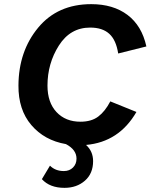

<svg xmlns="http://www.w3.org/2000/svg" viewBox="-20 -690 726 926"><path d="M368 -103Q421 -103 454 -128Q487 -153 512 -201L638 -150Q554 -5 395 9Q429 40 429 87Q429 147 389.5 181.5Q350 216 291 216Q220 216 182 174L221 109Q247 135 288 135Q315 135 332 118Q349 101 349 75Q349 32 298 5Q194 -13 131 -87Q68 -161 69 -278Q70 -443 164 -556.5Q258 -670 420 -670Q526 -670 595 -618Q664 -566 686 -466L550 -432Q540 -497 507 -527Q474 -557 415 -557Q319 -557 264 -470.5Q209 -384 209 -277Q209 -196 252.5 -149.5Q296 -103 368 -103Z"/></svg>

Font: Elaine Sans SemiBold
Style: Italic
Weight: 600
Italic angle: -13°
Designer: Wei Huang
Foundry: Wei Huang
Version: Version 2.001;December 24, 2019;FontCreator 12.0.0.2547 64-b